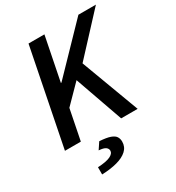

<svg xmlns="http://www.w3.org/2000/svg" viewBox="-207 -777 1034 1130"><g transform="rotate(-30 310.0 -212.0)"><path d="M32 0 162 -654H270L211 -358H215L501 -654H620L379 -394L526 0H414L299 -326L181 -206L140 0ZM152 230V181Q211 178 237.5 165Q264 152 264 133Q264 118 250.5 108.5Q237 99 205 97L235 52Q283 55 308 64Q333 73 342 87.5Q351 102 351 121Q351 157 325.5 180.5Q300 204 255 216Q210 228 152 230Z"/></g></svg>

Font: Source Sans 3 ExtraLight SemiBold
Style: Italic
Weight: 600
Italic angle: -11°
Version: Version 3.052;hotconv 1.1.0;makeotfexe 2.6.0